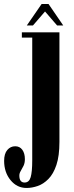

<svg xmlns="http://www.w3.org/2000/svg" viewBox="-74 -684 365 953"><path d="M58 249Q10 249 -21.8 210Q-53.5 171 -53.5 114.5Q-53.5 79 -37.8 60.5Q-22 42 1.5 42Q24 42 36.8 59.5Q49.5 77 49.5 106Q49.5 125 42.8 139Q36 153 29 164.5Q22 176 22 187Q22 222 48 222Q70.5 222 78.2 195.5Q86 169 86 112V-497.5H34.5V-523.5H221V20.5Q221 90 206 134.8Q191 179.5 166.2 204.5Q141.5 229.5 113 239.2Q84.5 249 58 249ZM59 -557.5 132.5 -664H167L240 -557.5H209.5L149.5 -627L89.5 -557.5Z"/></svg>

Font: Imbue 50pt ExtraBold
Style: Regular
Weight: 800
Designer: Tyler Finck
Foundry: Etcetera Type Company
Version: Version 1.102; ttfautohint (v1.8.3)